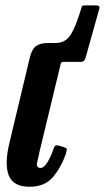

<svg xmlns="http://www.w3.org/2000/svg" viewBox="-20 -680 390 714"><path d="M91 -466.5Q98.5 -497.5 114.2 -508.8Q130 -520 158 -520H186.5Q222.5 -520 242 -549.8Q261.5 -579.5 281.5 -646.5Q283.5 -653.5 284.8 -656.8Q286 -660 296 -660H334.5Q341.5 -660 346 -658.5Q350.5 -657 350 -650L298 -464.5Q294 -450 281 -450H218.5Q210 -450 208.2 -447.5Q206.5 -445 204.5 -437.5L127 -116Q122 -94 118 -74.8Q114 -55.5 130.5 -55.5Q144 -55.5 157.5 -78.5Q171 -101.5 178.5 -125Q181 -133.5 184.5 -137.2Q188 -141 198.5 -138.5L218 -132.5Q227 -130 228 -126Q229 -122 225.5 -110Q208.5 -59.5 177.8 -22.5Q147 14.5 90.5 14.5Q29 14.5 12.5 -27.8Q-4 -70 15.5 -150.5Z"/></svg>

Font: Besley* Condensed Semi
Style: Italic
Weight: 600
Width: 3
Italic angle: -13°
Designer: Owen Earl
Foundry: indestructible type*
Version: Version 3.000; ttfautohint (v1.8.3)